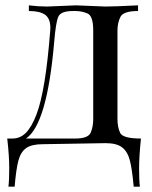

<svg xmlns="http://www.w3.org/2000/svg" viewBox="-20 -534 564 711"><path d="M258.8 -493.2H250Q204.6 -493.2 195.6 -471.4Q186.5 -449.7 180.7 -378.9Q154.3 -73.2 76.2 -21H258.8Q306.6 -21 315.9 -43Q325.2 -64.9 325.2 -92.8V-420.9Q325.2 -474.6 304.4 -483.9Q283.7 -493.2 258.8 -493.2ZM491.2 -493.2Q436.5 -493.2 425.8 -471.2Q415 -449.2 415 -420.9V-92.8Q415 -63.5 424.8 -42.2Q434.6 -21 502 -21Q495.1 44.9 495.1 89.8Q495.1 134.8 498 157.2H475.1Q469.2 91.8 460.7 59.3Q452.1 26.9 431.9 11.5Q411.6 -3.9 371.1 -3.9L138.2 0Q97.2 0 76.9 14.4Q56.6 28.8 48.1 60.8Q39.6 92.8 34.2 157.2H11.2Q14.2 134.8 14.2 88.9Q14.2 43 6.8 -21H25.9Q55.2 -21 76.4 -42.7Q97.7 -64.5 115.2 -110.4Q148.9 -198.7 166 -420.9L166.5 -430.7Q166.5 -465.3 147.2 -479.2Q127.9 -493.2 86.9 -493.2V-514.2Q122.1 -509.8 154.8 -509.8L261.2 -514.2L370.1 -509.8Q403.3 -509.8 491.2 -514.2Z"/></svg>

Font: PlayfairDisplay-Regular
Style: Regular
Weight: 400
Designer: Claus Eggers Sørensen
Foundry: Claus Eggers Sørensen
Version: Version 1.002;PS 001.002;hotconv 1.0.70;makeotf.lib2.5.58329